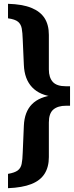

<svg xmlns="http://www.w3.org/2000/svg" viewBox="-20 -784 390 1006"><path d="M347 -294V-230H326Q283 -230 259.5 -210Q236 -190 236 -142V39Q236 91 213.5 126.5Q191 162 144 180.5Q97 199 22 202V127Q57 121 73 109Q89 97 93.5 74.5Q98 52 99 17L105 -125Q108 -198 147.5 -238Q187 -278 264 -286ZM22 -764Q97 -762 144 -743Q191 -724 213.5 -689Q236 -654 236 -601V-420Q236 -378 256.5 -355Q277 -332 326 -332H347V-268L263 -277Q189 -284 148.5 -326.5Q108 -369 105 -444L99 -579Q98 -612 94 -634.5Q90 -657 74.5 -670Q59 -683 22 -688Z"/></svg>

Font: Piazzolla Thin Black
Style: Regular
Weight: 900
Version: Version 2.005